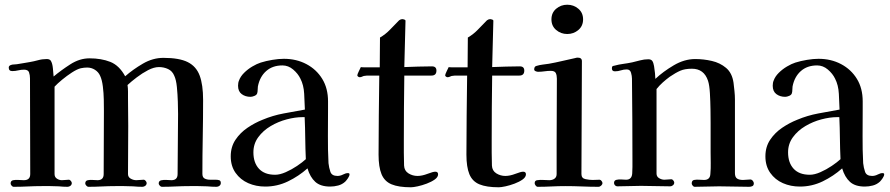

<svg xmlns="http://www.w3.org/2000/svg" viewBox="-20 -790 3768 813"><path d="M915 -15Q915 -8 909.5 -3.5Q904 1 897 1Q887 1 877.5 0.5Q868 0 857 -1Q838 -2 820 -2Q802 -2 783 -2Q753 -2 723.5 -0.5Q694 1 665 1Q661 1 656.5 -4Q652 -9 652 -13Q652 -24 662.5 -26.5Q673 -29 686 -28Q699 -27 706 -27Q732 -27 732 -53Q732 -117 733 -180.5Q734 -244 734 -308Q734 -328 733 -359.5Q732 -391 729 -421.5Q726 -452 718 -469Q710 -489 692 -497.5Q674 -506 653 -506Q632 -506 607 -493Q582 -480 558.5 -462Q535 -444 520 -430Q522 -417 522 -402.5Q522 -388 522 -374Q522 -345 522.5 -315.5Q523 -286 523 -257Q523 -206 522.5 -155Q522 -104 522 -53Q522 -40 533.5 -33.5Q545 -27 557 -27Q565 -27 572.5 -28Q580 -29 588 -29Q593 -29 597 -24Q601 -19 601 -15Q601 -8 595.5 -3.5Q590 1 583 1Q573 1 563.5 0.5Q554 0 543 -1Q524 -2 505.5 -2Q487 -2 469 -2Q440 -2 411.5 -0.5Q383 1 354 1Q350 1 345.5 -4Q341 -9 341 -13Q341 -25 352 -27Q362 -29 372.5 -28Q383 -27 393 -27Q419 -27 419 -53Q419 -120 419.5 -186.5Q420 -253 420 -320Q420 -340 419.5 -368Q419 -396 415.5 -424Q412 -452 404 -469Q397 -485 382 -494.5Q367 -504 349 -504Q336 -504 322 -501Q306 -497 284.5 -483Q263 -469 243 -452.5Q223 -436 211 -423Q211 -331 211 -238Q211 -145 211 -53Q211 -40 221 -33.5Q231 -27 242 -27Q250 -27 257 -28Q264 -29 271 -29Q276 -29 280 -24Q284 -19 284 -15Q284 -8 278.5 -3.5Q273 1 266 1Q257 1 248 0.5Q239 0 229 -1Q211 -2 193 -2Q175 -2 157 -2Q128 -2 98 -0.5Q68 1 38 1Q33 1 29 -4Q25 -9 25 -13Q25 -25 36 -27Q47 -29 58.5 -28Q70 -27 81 -27Q108 -27 108 -53Q108 -154 107.5 -255.5Q107 -357 107 -458Q107 -472 103 -483.5Q99 -495 82 -495Q69 -495 57 -492Q45 -489 32 -489Q17 -489 17 -504Q17 -512 27 -515Q32 -517 38.5 -517Q45 -517 51 -518Q65 -520 78.5 -522.5Q92 -525 105 -527Q123 -530 141 -535Q159 -540 178 -540Q190 -540 195 -533Q202 -522 204 -500.5Q206 -479 207 -466Q238 -492 277.5 -517.5Q317 -543 359 -543Q409 -543 447 -528Q485 -513 510 -467Q543 -496 585 -520.5Q627 -545 672 -545Q739 -545 775 -527Q811 -509 825.5 -470Q840 -431 840 -367Q840 -289 838.5 -210.5Q837 -132 837 -54Q837 -39 846.5 -34Q856 -29 869.5 -29Q883 -29 893 -29Q901 -29 908 -27Q915 -25 915 -15Z M1275 -116Q1273 -160 1272.5 -205Q1272 -250 1270 -294H1261Q1230 -294 1194 -284.5Q1158 -275 1126 -256Q1094 -237 1073.5 -209Q1053 -181 1053 -145Q1053 -101 1076.5 -75.5Q1100 -50 1145 -50Q1165 -50 1190 -61Q1215 -72 1238 -87.5Q1261 -103 1275 -116ZM1460 -52Q1460 -45 1453.5 -35.5Q1447 -26 1442 -21Q1429 -9 1412 -4.5Q1395 0 1378 0Q1337 0 1315 -20Q1293 -40 1282 -77Q1245 -44 1199.5 -22Q1154 0 1103 0Q1064 0 1031 -14.5Q998 -29 977.5 -58Q957 -87 957 -128Q957 -168 977 -198Q997 -228 1028 -249Q1059 -270 1092 -283Q1135 -301 1180.5 -309.5Q1226 -318 1271 -326Q1270 -356 1268 -393Q1266 -430 1252 -457Q1242 -478 1221.5 -495.5Q1201 -513 1176 -513Q1134 -513 1107 -489Q1080 -465 1072 -424Q1071 -417 1071 -409Q1071 -401 1069 -395Q1067 -388 1057.5 -384Q1048 -380 1041 -380Q1019 -380 1003.5 -391.5Q988 -403 988 -427Q988 -440 992 -449Q998 -466 1013.5 -481.5Q1029 -497 1048.5 -508.5Q1068 -520 1084 -525Q1106 -532 1133 -536.5Q1160 -541 1182 -541Q1235 -541 1277.5 -518.5Q1320 -496 1344.5 -456Q1369 -416 1369 -361V-330Q1369 -272 1368.5 -214.5Q1368 -157 1371 -99Q1373 -80 1379 -62.5Q1385 -45 1409 -45Q1421 -45 1432.5 -51Q1444 -57 1453 -57Q1460 -57 1460 -52Z M1835 -52Q1835 -40 1821 -30Q1807 -20 1787 -12.5Q1767 -5 1748.5 -1Q1730 3 1720 3Q1668 3 1638 -9.5Q1608 -22 1595.5 -52.5Q1583 -83 1583 -135Q1583 -218 1584 -302Q1585 -386 1586 -470H1542Q1538 -470 1534.5 -470Q1531 -470 1526 -469Q1520 -469 1514.5 -466Q1509 -463 1503 -463Q1500 -463 1496.5 -465.5Q1493 -468 1493 -471Q1493 -475 1499.5 -488.5Q1506 -502 1508 -506Q1511 -505 1519 -505H1588L1589 -631Q1613 -645 1632 -665Q1651 -685 1670 -704Q1677 -709 1683 -709Q1687 -709 1692.5 -707Q1698 -705 1697 -700L1692 -506Q1721 -507 1750.5 -508Q1780 -509 1809 -509Q1828 -509 1828 -491Q1828 -470 1807 -470H1692Q1691 -402 1690.5 -334Q1690 -266 1690 -198Q1690 -171 1690 -143.5Q1690 -116 1691 -89Q1692 -67 1709.5 -56Q1727 -45 1748 -45Q1767 -45 1790.5 -54Q1814 -63 1823 -63Q1835 -63 1835 -52Z M2207 -52Q2207 -40 2193 -30Q2179 -20 2159 -12.5Q2139 -5 2120.5 -1Q2102 3 2092 3Q2040 3 2010 -9.5Q1980 -22 1967.5 -52.5Q1955 -83 1955 -135Q1955 -218 1956 -302Q1957 -386 1958 -470H1914Q1910 -470 1906.5 -470Q1903 -470 1898 -469Q1892 -469 1886.5 -466Q1881 -463 1875 -463Q1872 -463 1868.5 -465.5Q1865 -468 1865 -471Q1865 -475 1871.5 -488.5Q1878 -502 1880 -506Q1883 -505 1891 -505H1960L1961 -631Q1985 -645 2004 -665Q2023 -685 2042 -704Q2049 -709 2055 -709Q2059 -709 2064.5 -707Q2070 -705 2069 -700L2064 -506Q2093 -507 2122.5 -508Q2152 -509 2181 -509Q2200 -509 2200 -491Q2200 -470 2179 -470H2064Q2063 -402 2062.5 -334Q2062 -266 2062 -198Q2062 -171 2062 -143.5Q2062 -116 2063 -89Q2064 -67 2081.5 -56Q2099 -45 2120 -45Q2139 -45 2162.5 -54Q2186 -63 2195 -63Q2207 -63 2207 -52Z M2531 -15Q2531 -9 2525.5 -4Q2520 1 2514 1Q2479 1 2444 -0.5Q2409 -2 2374 -2Q2345 -2 2315.5 -0.5Q2286 1 2257 1Q2252 1 2248 -4.5Q2244 -10 2244 -14Q2244 -26 2255 -27Q2267 -29 2280.5 -28Q2294 -27 2306 -27Q2319 -27 2328 -33.5Q2337 -40 2337 -53V-183L2338 -457Q2338 -471 2333.5 -480.5Q2329 -490 2312 -490Q2299 -490 2285.5 -488Q2272 -486 2258 -486Q2254 -486 2248 -488.5Q2242 -491 2242 -496Q2242 -509 2252 -511Q2265 -515 2278 -516.5Q2291 -518 2304 -520Q2332 -525 2359.5 -531.5Q2387 -538 2415 -544Q2421 -546 2426 -546Q2444 -546 2444 -531Q2444 -412 2443 -292.5Q2442 -173 2442 -53Q2442 -35 2459 -31.5Q2476 -28 2489 -28Q2497 -28 2504.5 -28.5Q2512 -29 2519 -29Q2523 -29 2527 -24Q2531 -19 2531 -15ZM2449 -708Q2449 -680 2429 -663Q2409 -646 2382 -646Q2355 -646 2335 -663Q2315 -680 2315 -708Q2315 -736 2335 -753Q2355 -770 2382 -770Q2409 -770 2429 -753Q2449 -736 2449 -708Z M3172 -14Q3172 -5 3166 -2Q3160 1 3152 1Q3121 1 3089 0Q3057 -1 3025 -1Q3000 -1 2973.5 0Q2947 1 2921 1Q2917 1 2913 -4Q2909 -9 2909 -13Q2909 -26 2919 -28Q2930 -30 2940.5 -29Q2951 -28 2961 -28Q2987 -28 2988 -54Q2990 -77 2989.5 -100Q2989 -123 2989 -145V-269Q2989 -290 2988.5 -325.5Q2988 -361 2986 -395.5Q2984 -430 2978 -448Q2961 -499 2910 -499Q2880 -499 2860.5 -490.5Q2841 -482 2816 -465Q2801 -454 2786.5 -441Q2772 -428 2760 -413Q2760 -323 2760 -233.5Q2760 -144 2760 -55Q2760 -42 2771 -35.5Q2782 -29 2793 -29Q2801 -29 2808.5 -30Q2816 -31 2823 -31Q2827 -31 2831 -26Q2835 -21 2835 -17Q2835 -10 2829.5 -5.5Q2824 -1 2818 -1Q2787 -1 2756 -2Q2725 -3 2694 -3Q2669 -3 2644 -2Q2619 -1 2594 -1Q2588 -1 2584 -5.5Q2580 -10 2580 -15Q2580 -26 2590 -28.5Q2600 -31 2612 -30Q2624 -29 2631 -29Q2655 -29 2657 -55Q2658 -69 2658 -83Q2658 -97 2658 -110Q2658 -196 2657.5 -283Q2657 -370 2656 -457Q2656 -468 2652 -482Q2648 -496 2634 -496Q2621 -496 2609 -492Q2597 -488 2584 -488Q2571 -488 2571 -500Q2571 -507 2573 -509Q2575 -511 2582 -512Q2600 -517 2619 -519.5Q2638 -522 2657 -526Q2674 -530 2691 -534.5Q2708 -539 2725 -539Q2737 -539 2742 -532Q2747 -525 2749.5 -510Q2752 -495 2753.5 -480Q2755 -465 2755 -456Q2788 -487 2833 -513.5Q2878 -540 2924 -540Q2959 -540 2994 -532Q3029 -524 3054.5 -502.5Q3080 -481 3086 -440Q3088 -423 3090 -404.5Q3092 -386 3092 -369Q3092 -291 3092 -213Q3092 -135 3092 -57Q3092 -40 3101 -34Q3110 -28 3126 -28Q3134 -28 3141.5 -29Q3149 -30 3157 -30Q3163 -30 3167.5 -24.5Q3172 -19 3172 -14Z M3539 -116Q3537 -160 3536.5 -205Q3536 -250 3534 -294H3525Q3494 -294 3458 -284.5Q3422 -275 3390 -256Q3358 -237 3337.5 -209Q3317 -181 3317 -145Q3317 -101 3340.5 -75.5Q3364 -50 3409 -50Q3429 -50 3454 -61Q3479 -72 3502 -87.5Q3525 -103 3539 -116ZM3724 -52Q3724 -45 3717.5 -35.5Q3711 -26 3706 -21Q3693 -9 3676 -4.5Q3659 0 3642 0Q3601 0 3579 -20Q3557 -40 3546 -77Q3509 -44 3463.5 -22Q3418 0 3367 0Q3328 0 3295 -14.5Q3262 -29 3241.5 -58Q3221 -87 3221 -128Q3221 -168 3241 -198Q3261 -228 3292 -249Q3323 -270 3356 -283Q3399 -301 3444.5 -309.5Q3490 -318 3535 -326Q3534 -356 3532 -393Q3530 -430 3516 -457Q3506 -478 3485.5 -495.5Q3465 -513 3440 -513Q3398 -513 3371 -489Q3344 -465 3336 -424Q3335 -417 3335 -409Q3335 -401 3333 -395Q3331 -388 3321.5 -384Q3312 -380 3305 -380Q3283 -380 3267.5 -391.5Q3252 -403 3252 -427Q3252 -440 3256 -449Q3262 -466 3277.5 -481.5Q3293 -497 3312.5 -508.5Q3332 -520 3348 -525Q3370 -532 3397 -536.5Q3424 -541 3446 -541Q3499 -541 3541.5 -518.5Q3584 -496 3608.5 -456Q3633 -416 3633 -361V-330Q3633 -272 3632.5 -214.5Q3632 -157 3635 -99Q3637 -80 3643 -62.5Q3649 -45 3673 -45Q3685 -45 3696.5 -51Q3708 -57 3717 -57Q3724 -57 3724 -52Z"/></svg>

Font: Kaisei Tokumin Medium
Style: Regular
Weight: 500
Designer: Font-Kai,
Foundry: KAZUO KANAI
Version: Version 5.003